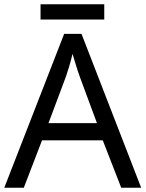

<svg xmlns="http://www.w3.org/2000/svg" viewBox="-20 -875 679 895"><path d="M545 0 459 -221H176L91 0H0L279 -717H360L638 0ZM352 -517Q349 -525 342 -546Q335 -567 328.5 -589.5Q322 -612 318 -624Q311 -593 302 -563.5Q293 -534 287 -517L206 -301H432ZM466 -855V-784H169V-855Z"/></svg>

Font: Noto Sans Phoenician
Style: Regular
Weight: 400
Designer: Monotype Design Team
Foundry: Monotype Imaging Inc.
Version: Version 2.001; ttfautohint (v1.8.4.7-5d5b)